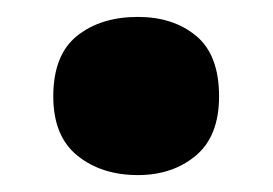

<svg xmlns="http://www.w3.org/2000/svg" viewBox="-20 -467 323 227"><path d="M43 -353Q43 -402 71 -424.5Q99 -447 143 -447Q185 -447 212 -424.5Q239 -402 239 -353Q239 -306 211.5 -283Q184 -260 143 -260Q100 -260 71.5 -283Q43 -306 43 -353Z"/></svg>

Font: Noto Sans Hebrew SemiCondensed Black
Style: Regular
Weight: 900
Width: 4
Designer: Ben Nathan
Foundry: Google LLC
Version: Version 3.001; ttfautohint (v1.8.4.7-5d5b)